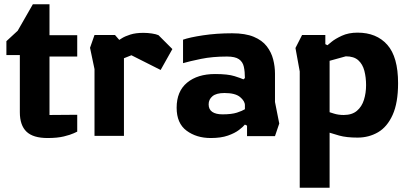

<svg xmlns="http://www.w3.org/2000/svg" viewBox="-20 -637 1916 900"><path d="M203 10Q135 10 104 -20Q73 -50 73 -111V-379H10V-444L63 -493L134 -617H212V-472H342V-372H212V-98L342 -99V-20Q342 -20 326 -12.5Q310 -5 279.5 2.5Q249 10 203 10Z M423 0V-313L402 -413L423 -473H519L539 -450Q539 -450 552.5 -458.5Q566 -467 591 -475Q616 -483 652 -483Q672 -483 692 -480Q712 -477 723 -472L788 -407L733 -309L596 -378L561 -364V0Z M968 10Q901 10 854.5 -24.5Q808 -59 808 -132Q808 -209 857 -249.5Q906 -290 988 -290Q1048 -290 1079.5 -280Q1111 -270 1121 -265L1128 -271Q1128 -301 1123 -324Q1118 -347 1100 -359.5Q1082 -372 1044 -372Q976 -372 922.5 -361Q869 -350 838 -341V-451Q869 -462 932 -471.5Q995 -481 1068 -481Q1130 -481 1169.5 -464.5Q1209 -448 1230.5 -420Q1252 -392 1260.5 -358.5Q1269 -325 1269 -292V-159L1289 -58L1269 1H1138V-48L1128 -53Q1120 -43 1100.5 -28Q1081 -13 1048.5 -1.5Q1016 10 968 10ZM1023 -101Q1066 -101 1090.5 -109Q1115 -117 1128 -125V-144Q1128 -163 1105.5 -182Q1083 -201 1032 -201Q994 -201 976 -186Q958 -171 958 -148Q958 -124 975 -112.5Q992 -101 1023 -101Z M1385 243V-302L1365 -412L1396 -473H1505V-430L1515 -425Q1515 -425 1533 -440Q1551 -455 1582.5 -469.5Q1614 -484 1656 -484Q1745 -484 1795.5 -427Q1846 -370 1846 -247Q1846 -155 1820.5 -98.5Q1795 -42 1752 -17Q1709 8 1656 8Q1604 8 1570 -1.5Q1536 -11 1525 -15V243ZM1591 -98Q1630 -98 1653 -117.5Q1676 -137 1686 -169Q1696 -201 1696 -238Q1696 -274 1688 -305Q1680 -336 1659.5 -354.5Q1639 -373 1601 -373L1525 -352V-111Q1525 -111 1545.5 -104.5Q1566 -98 1591 -98Z"/></svg>

Font: Rowdies Light
Style: Regular
Weight: 300
Designer: Jaikishan Patel
Version: Version 1.000; ttfautohint (v1.8.3)